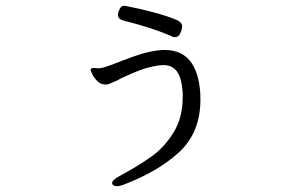

<svg xmlns="http://www.w3.org/2000/svg" viewBox="-20 -581 1040 661"><path d="M386 -531Q386 -533 388 -541Q393 -553 396.5 -557Q400 -561 407 -561Q412 -561 415 -560Q458 -552 507 -539Q556 -526 589 -512Q607 -504 607 -490Q607 -481 601 -467Q595 -453 582 -453Q576 -453 571 -456Q509 -484 406 -510Q397 -512 391.5 -517Q386 -522 386 -531ZM543 -357Q537 -357 521 -355Q487 -349 461 -339Q435 -329 398 -312Q381 -302 365 -296Q353 -290 344 -290Q328 -290 316.5 -300.5Q305 -311 298.5 -324Q292 -337 292 -341Q292 -343 294 -345Q298 -347 304 -347L318 -346Q324 -346 334 -348Q353 -353 401 -372Q439 -387 465.5 -395Q492 -403 520 -407Q536 -409 546 -409Q610 -409 640 -363.5Q670 -318 670 -238Q670 -125 597 -57.5Q524 10 405 55Q392 60 383 60Q375 60 370.5 57Q366 54 366 49Q366 39 390 26Q458 -11 502 -42.5Q546 -74 577.5 -125Q609 -176 609 -246V-262Q605 -315 588.5 -336Q572 -357 543 -357Z"/></svg>

Font: Fusion Kai T
Style: Regular
Weight: 400
Designer: Fontworks Inc.
Version: Version 24.134;May 13, 2024